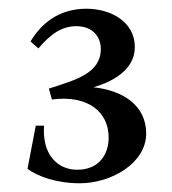

<svg xmlns="http://www.w3.org/2000/svg" viewBox="-20 -740 394 440"><path d="M68 -629 50 -645C73 -684 113 -720 178 -720C234 -720 289 -690 289 -632C289 -579 236 -552 194 -540C261 -533 315 -499 315 -434C315 -366 235 -320 163 -320C107 -320 65 -337 43 -353L62 -452H81C76 -387 111 -351 157 -351C206 -351 229 -385 229 -425C229 -483 182 -523 99 -512L92 -537C154 -557 211 -572 211 -628C211 -655 193 -680 155 -680C121 -680 95 -661 68 -629Z"/></svg>

Font: Ortica Linear
Style: Bold
Weight: 700
Designer: Benedetta Bovani
Foundry: Collletttivo
Version: Version 2.000;Glyphs 3.1.2 (3151)